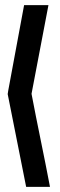

<svg xmlns="http://www.w3.org/2000/svg" viewBox="-20 -731 233 749"><path d="M74 -711H169L103 -365Q120 -276 139 -183.5Q158 -91 175 -2H82L10 -364L12 -377Z"/></svg>

Font: Fundamental  Brigade Condensed
Style: Regular
Weight: 400
Width: 3
Designer: Peter Wiegel, original typeface by Carl Albert Fahrenwaldt 1901
Foundry: Peter Wiegel
Version: Version 0.000 2012 initial release